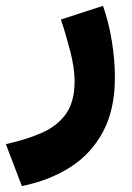

<svg xmlns="http://www.w3.org/2000/svg" viewBox="-50 -357 442 644"><path d="M23.4 267.1 -30.3 126.5Q38.6 111.3 90.6 88.4Q142.6 65.4 171.4 24.7Q200.2 -16.1 200.2 -84Q200.2 -128.9 185.3 -186.3Q170.4 -243.7 154.3 -291.5L295.4 -337.4Q314.9 -282.7 325.2 -219Q335.4 -155.3 335.4 -96.7Q335.4 9.8 295.9 84.2Q256.3 158.7 186 203.6Q115.7 248.5 23.4 267.1Z"/></svg>

Font: Vazirmatn UI Black
Style: Regular
Weight: 900
Designer: Saber Rastikerdar
Foundry: Saber Rastikerdar
Version: Version 33.003